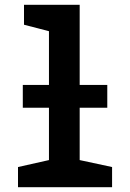

<svg xmlns="http://www.w3.org/2000/svg" viewBox="-20 -780 540 800"><path d="M55 0V-84L184 -113V-331H75V-426H184V-650L80 -677V-760H312V-426H427V-331H312V-113L447 -84V0Z"/></svg>

Font: Noto Sans Mono ExtraCondensed
Style: Bold
Weight: 700
Width: 2
Designer: Monotype Design Team
Foundry: Monotype Imaging Inc.
Version: Version 2.014